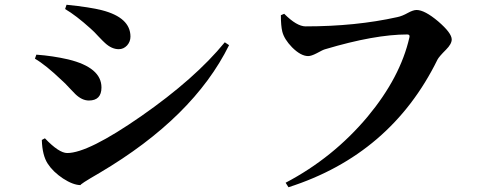

<svg xmlns="http://www.w3.org/2000/svg" viewBox="-20 -756 2040 808"><path d="M254 -718 260 -736Q358 -726 409 -713Q529 -682 529 -602Q529 -581 515 -565Q500 -549 480 -549Q450 -549 422 -575Q415 -581 395 -602Q376 -623 361 -636Q300 -691 254 -718ZM574 -267Q801 -425 926 -578L944 -566Q794 -262 400 -29Q310 23 320 23Q288 23 245 -5Q203 -33 181 -67Q158 -102 156 -167L169 -174Q228 -112 263 -112Q351 -112 574 -267ZM127 -509 133 -526Q202 -521 267 -506Q407 -472 407 -388Q407 -333 354 -333Q325 -333 297 -360L271 -387Q254 -406 240 -418Q172 -483 127 -509Z M1176 -698Q1229 -645 1266 -645Q1477 -645 1652 -684Q1672 -688 1697 -702Q1719 -714 1733 -714Q1767 -714 1824 -666Q1881 -617 1881 -590Q1881 -571 1857 -547Q1827 -517 1821 -505Q1625 -106 1194 32L1182 13Q1382 -92 1527 -265Q1665 -431 1703 -599Q1706 -611 1694 -611Q1557 -611 1349 -549Q1340 -547 1313 -532Q1290 -520 1277 -520Q1246 -520 1209 -557Q1176 -591 1168 -623Q1162 -647 1162 -692Z"/></svg>

Font: Source Han Serif JP
Style: Bold
Weight: 700
Designer: Ryoko NISHIZUKA  (kana & ideographs); Frank Grießhammer (Latin, Greek & Cyrillic); Wenlong ZHANG  (bopomofo); Sandoll Co
Foundry: Adobe Systems Incorporated
Version: Version 1.000;PS 1;hotconv 16.6.53;makeotf.lib2.5.65590